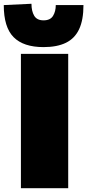

<svg xmlns="http://www.w3.org/2000/svg" viewBox="-60 -999 463 1019"><path d="M51 0Q51 -55.5 51 -108.2Q51 -161 51 -229V-474Q51 -545.5 51 -600.5Q51 -655.5 51 -713H302Q302 -655.5 302 -600.5Q302 -545.5 302 -474V-229Q302 -161 302 -108.2Q302 -55.5 302 0ZM171 -749Q64.5 -749 12.2 -801.8Q-40 -854.5 -40 -972L107 -979Q107 -940 121.5 -915.5Q136 -891 171 -891Q207 -891 221.5 -914.8Q236 -938.5 236 -972H383Q383 -893.5 360 -844.2Q337 -795 290 -772Q243 -749 171 -749Z"/></svg>

Font: Commissioner Thin Black
Style: Regular
Weight: 900
Version: Version 1.000